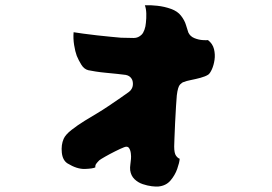

<svg xmlns="http://www.w3.org/2000/svg" viewBox="-20 -636 1040 733"><path d="M671 -576Q685 -558 690 -540.5Q695 -523 699 -512Q706 -497 722 -490.5Q738 -484 753.5 -483Q769 -482 774 -483Q792 -469 797 -448.5Q802 -428 799 -407.5Q796 -387 789 -371.5Q782 -356 775 -351Q764 -344 745.5 -339Q727 -334 709 -330.5Q691 -327 682 -323Q676 -322 667.5 -313.5Q659 -305 655 -272Q654 -260 652 -230.5Q650 -201 648.5 -167Q647 -133 646 -107.5Q645 -82 645 -77Q645 -51 652 -41.5Q659 -32 666 -30Q665 -15 656.5 9Q648 33 631 53Q614 73 585 76Q576 77 559.5 75Q543 73 525 67Q507 61 493.5 48Q480 35 477 14Q476 3 477.5 -6.5Q479 -16 480 -29Q481 -38 479.5 -50.5Q478 -63 472.5 -71Q467 -79 454 -74Q441 -69 420 -58.5Q399 -48 381.5 -38Q364 -28 359 -24Q352 -17 347.5 -11Q343 -5 344 3Q334 8 304 9Q274 10 238 -12Q219 -24 216 -53.5Q213 -83 223 -106Q230 -122 253 -140Q276 -158 303.5 -175Q331 -192 350 -203Q370 -215 394 -231Q418 -247 439.5 -262Q461 -277 472 -285Q490 -299 487 -322Q486 -333 477.5 -341.5Q469 -350 452 -351Q445 -352 426.5 -354Q408 -356 386 -358Q364 -360 345 -363Q326 -366 317 -368Q301 -372 290.5 -389Q280 -406 273 -423Q267 -439 263 -464Q259 -489 261 -513Q274 -511 298.5 -507.5Q323 -504 351 -501Q379 -498 404 -495.5Q429 -493 442 -492Q474 -491 491 -491Q508 -491 521 -504Q527 -510 531.5 -522.5Q536 -535 537 -549Q539 -566 538.5 -584.5Q538 -603 533 -616Q553 -617 580.5 -614Q608 -611 633 -602Q658 -593 671 -576Z"/></svg>

Font: Potta One
Style: Regular
Weight: 400
Designer: 108,108go
Foundry: Font Zone 108
Version: Version 1.000